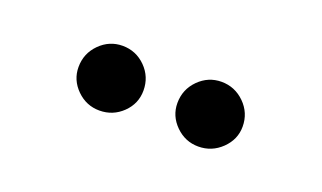

<svg xmlns="http://www.w3.org/2000/svg" viewBox="-31 -988 562 335"><g transform="rotate(20 250.0 -820.0)"><path d="M157.2 -759.8Q132.8 -759.8 115 -777.3Q97.2 -794.9 97.2 -818.8Q97.2 -844.2 115 -862.1Q132.8 -879.9 157.2 -879.9Q182.1 -879.9 200 -862.1Q217.8 -844.2 217.8 -818.8Q217.8 -794.4 200 -777.1Q182.1 -759.8 157.2 -759.8ZM280.8 -818.8Q280.8 -844.2 298.6 -862.1Q316.4 -879.9 340.8 -879.9Q365.7 -879.9 383.8 -862.1Q401.9 -844.2 401.9 -818.8Q401.9 -794.9 383.8 -777.3Q365.7 -759.8 340.8 -759.8Q316.4 -759.8 298.6 -777.3Q280.8 -794.9 280.8 -818.8Z"/></g></svg>

Font: Lumene Sans Condensed
Style: Bold
Weight: 600
Width: 3
Designer: Deni Anggara
Version: Version 1.003;Glyphs 3.1.2 (3151)